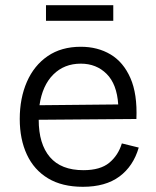

<svg xmlns="http://www.w3.org/2000/svg" viewBox="-20 -707 600 739"><path d="M299 12Q219 12 165 -20.5Q111 -53 83.5 -112Q56 -171 56 -249Q56 -329 83.5 -392Q111 -455 163.5 -491Q216 -527 291 -527Q356 -527 405.5 -497.5Q455 -468 482 -406.5Q509 -345 505 -249L129 -246Q129 -153 172 -102.5Q215 -52 301 -52Q366 -52 400.5 -80.5Q435 -109 449 -155L514 -139Q493 -67 439.5 -27.5Q386 12 299 12ZM291 -462Q227 -462 185 -420Q143 -378 132 -302L435 -305Q430 -383 390.5 -422.5Q351 -462 291 -462ZM157 -627V-687H416V-627Z"/></svg>

Font: Bricolage Grotesque 10pt Light
Style: Regular
Weight: 300
Designer: Mathieu Triay
Foundry: Atelier Triay
Version: Version 1.000; ttfautohint (v1.8.4.7-5d5b);gftools[0.9.32]